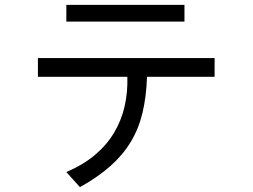

<svg xmlns="http://www.w3.org/2000/svg" viewBox="-20 -700 1040 790"><path d="M739 -680V-611H253V-680ZM863 -461V-384H585Q582 -302 566.5 -236.5Q551 -171 518.5 -117Q486 -63 435 -17.5Q384 28 309 70L253 8Q321 -21 369.5 -61.5Q418 -102 448.5 -152.5Q479 -203 492.5 -261.5Q506 -320 504 -384H136V-461Z"/></svg>

Font: D2Coding ligature
Style: Regular
Weight: 400
Monospace: yes
Designer: Yong-Rak Park; Jeong-Hwan Yoon; Sang-Min Lee;
Foundry: NHN Corporation
Version: Version 1.3.2; Build 20180524